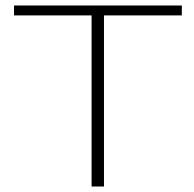

<svg xmlns="http://www.w3.org/2000/svg" viewBox="-20 -678 706 698"><path d="M641 -622H358V0H313V-622H31V-658H641Z"/></svg>

Font: Ysabeau Infant Light
Style: Regular
Weight: 300
Designer: Christian Thalmann (Catharsis Fonts)
Version: Version 0.003